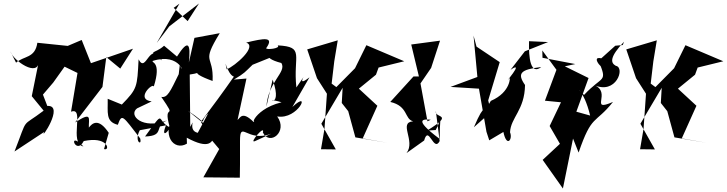

<svg xmlns="http://www.w3.org/2000/svg" viewBox="-20 -795 4164 1100"><path d="M484 9C601 -7 611 71 576 59L603 -34C543 -124 507 -87 489 -64C487 -114 511 -160 410 -93L567 -297L589 -468L669 -402L742 -516L501 -433L448 -566L368 -532L194 -550C181 -460 117 -476 72 -436L39 -501C57 -446 198 -351 202 -442L162 -244L230 -161C96 -59 144 -134 63 73L233 -39C207 18 353 -195 251 -188L226 -253L285 -322L350 -413L424 -377L387 -155C469 -186 372 27 458 44C363 -54 414 101 460 13Z M920 -533C863 -481 819 -512 908 -449C836 -571 818 -369 774 -455C766 -296 767 -287 678 -196L597 -229C599 -152 583 -98 655 -80C679 -147 682 -132 783 -2C796 45 746 16 781 -49L931 -77C893 16 968 -48 985 -150C896 -22 977 73 1051 28L1050 -6C1178 63 1203 24 1210 -37L1056 -161C1188 -74 1110 -88 1173 -146L1113 -34C1050 -48 1107 -136 1070 -68L1067 -368C1161 -381 1044 -387 1198 -331C1205 -487 1129 -425 1239 -605L1094 -578L1062 -437C1073 -543 1060 -575 994 -471ZM1004 -370C955 -270 939 -233 904 -240C1005 -92 907 -221 953 -65C871 -105 932 -178 811 -13C928 -17 858 -71 937 -105C797 -51 713 -134 765 -174L849 -214C753 -226 856 -324 861 -299C907 -445 845 -434 855 -446C1019 -498 1039 -348 1010 -423ZM1008 -774 878 -549 950 -644 1120 -775 1055 -674 975 -750Z M1442 13C1400 33 1501 -86 1486 -36C1524 43 1632 -40 1568 -128C1688 -107 1767 -287 1655 -182L1753 -352C1652 -273 1779 -437 1678 -294C1658 -478 1729 -527 1571 -535C1590 -517 1504 -508 1505 -519C1553 -587 1493 -576 1390 -551C1457 -530 1326 -416 1279 -398C1260 -486 1281 -368 1320 -356C1260 -270 1196 -183 1131 -97L1178 -10L1236 59L1145 221L1354 223L1355 147V13C1355 -111 1396 24 1534 -29ZM1433 -96C1366 -163 1355 -117 1341 -108L1392 -345L1320 -339C1386 -379 1381 -380 1427 -424L1551 -474C1538 -499 1466 -467 1592 -434C1624 -381 1516 -329 1506 -183L1542 -339C1608 -150 1470 -248 1593 -209C1413 -165 1406 -28 1472 -150Z M1938 -205 1975 -158 2016 -8 2199 23 2058 -2 2142 -189 2036 -287 2134 -367 2149 -408 2296 -444 2079 -536 2014 -404 1907 -296 1880 -316 1895 -443 1915 -564 1740 -512 1796 -347 1853 -258 1839 -57 1819 60 1904 61 1821 -86 1943 -292Z M2410 10C2436 -83 2464 81 2499 13L2477 -159C2467 -115 2590 -147 2427 -47L2476 -50C2524 -135 2500 -196 2499 1C2333 -123 2418 -111 2448 -109L2429 -100L2389 -317L2450 -406L2501 -562L2336 -540L2380 -357H2349L2216 -211C2320 -187 2296 -113 2347 -100C2260 -93 2363 12 2309 82Z M2793 -153 2777 -220 2843 -439 2710 -528 2693 -591 2715 -354 2561 -297 2724 -287 2767 -40 2783 9 2864 -39C2883 53 2919 3 2902 -37C2906 -122 2986 -164 2988 -308C2941 -375 2962 -397 3081 -411C3020 -363 3008 -461 3011 -559L3120 -554L2987 -501L2905 -395C2994 -455 2855 -299 2900 -347C2902 -362 2911 -268 2792 -217C2750 -137 2761 -221 2695 -66Z M3282 -155 3352 -348 3216 -415 3276 -428 3088 -464 3087 -506 3168 -395 3102 -218 3194 -209 3129 -73 3188 29 3089 121 3205 285 3263 -1 3295 79C3371 -143 3388 -81 3492 -211C3350 -150 3491 -267 3381 -309C3510 -248 3564 -409 3508 -418C3477 -435 3472 -468 3555 -556L3548 -537L3505 -533L3425 -461C3349 -478 3469 -359 3410 -445C3462 -318 3433 -366 3326 -251C3265 -304 3325 -285 3361 -133Z M3766 -205 3803 -158 3844 -8 4027 23 3886 -2 3970 -189 3864 -287 3962 -367 3977 -408 4124 -444 3907 -536 3842 -404 3735 -296 3708 -316 3723 -443 3743 -564 3568 -512 3624 -347 3681 -258 3667 -57 3647 60 3732 61 3649 -86 3771 -292Z"/></svg>

Font: Asimov Silicon
Style: Regular
Weight: 400
Designer: Google
Version: Version 2.000980; 2014